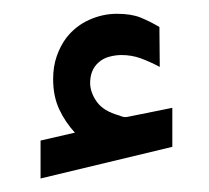

<svg xmlns="http://www.w3.org/2000/svg" viewBox="-20 -807 309 284"><path d="M90.8 -610.8Q76.7 -626 67.6 -645.3Q58.6 -664.6 58.6 -689.9Q58.6 -709 64 -724.1Q69.3 -739.3 78.1 -751Q91.8 -768.6 111.8 -777.6Q131.8 -786.6 152.8 -786.6Q174.3 -786.6 188 -781Q201.7 -775.4 215.8 -767.1L216.3 -708Q201.7 -715.8 188.2 -720.7Q174.8 -725.6 159.7 -725.6Q150.9 -725.6 141.6 -723.1Q132.3 -720.7 125 -713.9Q113.3 -703.1 113.3 -683.6Q113.8 -669.4 123.5 -656Q133.3 -642.6 156.2 -636.2Q158.7 -635.3 160.9 -634.5Q163.1 -633.8 165.5 -633.8Q167.5 -633.8 169.4 -634.3L234.9 -647.5V-589.8L40 -543V-599.1Z"/></svg>

Font: Vazir Black FD-UI
Style: Black-FD-UI
Weight: 900
Designer: Saber Rastikerdar
Foundry: Saber Rastikerdar
Version: Version 30.0.0